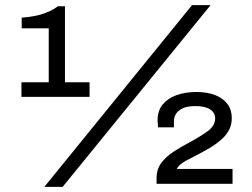

<svg xmlns="http://www.w3.org/2000/svg" viewBox="-20 -719 986 751"><path d="M153.4 12 731.1 -699H803.7L225 12ZM592.4 0V-22.2Q592.4 -57.6 611.3 -82.4Q630.2 -107.2 660.2 -126.6Q690.2 -145.9 724.9 -164.1Q764.1 -185.5 792.8 -206.3Q821.6 -227.2 821.6 -256.3Q821.6 -278.3 801.7 -291.2Q781.8 -304.1 744.1 -304.1Q713.2 -304.1 695 -295.5Q676.7 -287 668.5 -273.7Q660.3 -260.5 660.3 -244.5V-220.9H598.3Q598.3 -225.3 597.3 -232.7Q596.3 -240.2 596.3 -247.2Q596.3 -286.1 616.3 -310.4Q636.3 -334.6 670.7 -346.9Q705 -359.2 748.3 -359.2Q790.8 -359.2 821.8 -347Q852.8 -334.8 869.7 -312.1Q886.6 -289.5 886.6 -257.3Q886.6 -230.8 875.7 -210.4Q864.8 -189.9 846.5 -173.7Q828.2 -157.5 805.9 -143.7Q783.6 -130 761.2 -118.5Q731.6 -103.2 706.3 -89.8Q681 -76.3 671.2 -58.1H889.6V0ZM63.9 -340V-397.1H170.6V-608.2H64.9V-649.9Q91.7 -651.9 116.8 -656.8Q141.9 -661.6 164.9 -671.2Q187.9 -680.7 206.5 -694.5H234.1V-397.1H330.3V-340Z"/></svg>

Font: Archivo SemiBold SemiExpanded
Style: Regular
Weight: 600
Width: 6
Version: Version 2.001